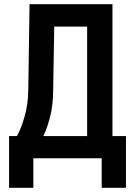

<svg xmlns="http://www.w3.org/2000/svg" viewBox="-20 -750 640 910"><path d="M23 140V-105H60Q77 -133 95 -192Q113 -251 114 -323L120 -730H513V-105H577V140H462V0H138V140ZM185 -105H393V-624H237L232 -323Q232 -250 216 -191Q200 -132 185 -105Z"/></svg>

Font: NKDuy Mono
Style: Bold
Weight: 700
Monospace: yes
Designer: NKDuy
Foundry: NKDuy
Version: Version 2.251; ttfautohint (v1.8.4.7-5d5b)